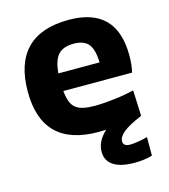

<svg xmlns="http://www.w3.org/2000/svg" viewBox="-111 -637 813 923"><g transform="rotate(-15 295.5 -176.0)"><path d="M316 9Q37 9 37 -266Q37 -406 107 -477.5Q177 -549 316 -549Q554 -549 554 -308Q554 -261 545 -225H203Q206 -193 214 -172Q222 -151 237 -139Q252 -127 275.5 -122Q299 -117 332 -117Q354 -117 379.5 -119Q405 -121 431 -124Q457 -127 482 -131.5Q507 -136 528 -141L533 -23V-13Q467 15 440 37.5Q413 60 413 82Q413 107 448 107Q462 107 487 103Q512 99 534 93V185Q495 197 446 197Q377 197 341 173.5Q305 150 305 105Q305 53 354 8Q344 8 334.5 8.5Q325 9 316 9ZM309 -432Q257 -432 232 -404.5Q207 -377 202 -313H407Q405 -378 382.5 -405Q360 -432 309 -432Z"/></g></svg>

Font: Encode Sans Normal
Style: Bold
Weight: 700
Designer: Pablo Impallari, Andres Torresi
Foundry: Pablo Impallari, Andres Torresi
Version: Version 1.000; ttfautohint (v1.00) -l 8 -r 50 -G 200 -x 14 -